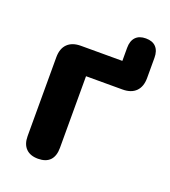

<svg xmlns="http://www.w3.org/2000/svg" viewBox="-117 -697 701 792"><g transform="rotate(20 233.0 -300.5)"><path d="M67.5 -64.8V-410.8Q67.5 -449 88.1 -469.5Q108.8 -490 146.7 -490H328.7V-547.2Q328.7 -577.7 344.1 -594.1Q359.5 -610.4 388.8 -610.4Q418.1 -610.4 433.4 -594.1Q448.8 -577.7 448.8 -547.2V-458.5Q448.8 -420.6 428.3 -399.9Q407.8 -379.3 369.6 -379.3H209.5V-64.8Q209.5 -28.9 191.8 -10.2Q174 8.4 139.3 8.4Q104.8 8.4 86.2 -10.6Q67.5 -29.5 67.5 -64.8Z"/></g></svg>

Font: SN Pro Thin
Style: Regular
Weight: 200
Designer: Tobias Whetton
Foundry: Supernotes
Version: Version 1.003;Glyphs 3.3 (3324)